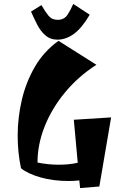

<svg xmlns="http://www.w3.org/2000/svg" viewBox="-20 -908 616 978"><path d="M388 50 384 11Q357 14 330 14Q251 14 186 -4.5Q121 -23 87 -51Q70 -131 70 -217Q70 -308 91 -398.5Q112 -489 157.5 -567.5Q203 -646 278 -700L471 -578Q379 -519 311.5 -437.5Q244 -356 207.5 -264Q171 -172 171 -80Q226 -69 279 -69Q333 -69 376 -79L356 -298L546 -310L486 42ZM272 -706Q236 -706 211 -728Q186 -750 169 -783.5Q152 -817 138 -849L191 -882Q210 -849 227 -828Q244 -807 274 -807Q307 -807 324 -833Q341 -859 353 -888L437 -833Q397 -765 356.5 -735.5Q316 -706 272 -706Z"/></svg>

Font: Joti One
Style: Regular
Weight: 400
Designer: Eduardo Rodriguez Tunni
Foundry: Eduardo Rodriguez Tunni
Version: Version 1.002; ttfautohint (v1.8.4.7-5d5b);gftools[0.9.24]